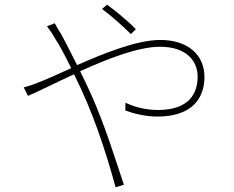

<svg xmlns="http://www.w3.org/2000/svg" viewBox="-20 -764 996 817"><path d="M558 -640C520 -679 466 -722 436 -744L414 -726C457 -694 498 -657 537 -619ZM180 -652C191 -638 206 -616 215 -599C231 -576 255 -531 283 -474C224 -447 173 -424 143 -413C125 -405 99 -397 81 -392L99 -356C146 -376 217 -412 295 -448C374 -290 425 -137 472 33L507 22C473 -80 427 -230 368 -362C353 -395 337 -428 321 -461C438 -514 568 -565 661 -565C775 -565 821 -503 821 -438C821 -371 789 -296 652 -296C593 -296 545 -312 514 -327L513 -294C548 -281 597 -268 650 -268C801 -268 850 -350 850 -436C850 -532 778 -594 662 -594C562 -594 422 -537 308 -487C284 -535 261 -580 243 -614C233 -629 220 -652 213 -665Z"/></svg>

Font: Kinto Sans Thin
Style: Regular
Weight: 100
Designer: Authors: Ryoko NISHIZUKA  (kana & ideographs); Paul D. Hunt (Latin, Greek & Cyrillic); Wenlong ZHANG  (bopomofo); Sandol
Foundry: Adobe Systems Incorporated, ookami Inc.
Version: Version 0.001